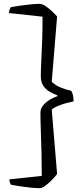

<svg xmlns="http://www.w3.org/2000/svg" viewBox="-20 -817 435 1002"><path d="M187 165Q166 165 138 162Q110 159 83.5 155Q57 151 37 147Q35 144 32 136Q29 128 29 119L198 101Q198 39 196.5 -22.5Q195 -84 193 -138Q191 -192 191 -229Q191 -250 205 -267Q219 -284 239.5 -296.5Q260 -309 280 -315V-319Q260 -327 240 -338Q220 -349 206.5 -368.5Q193 -388 193 -420Q193 -450 195.5 -497Q198 -544 200 -603.5Q202 -663 202 -730L27 -749Q27 -760 30.5 -768Q34 -776 37 -780Q58 -784 85 -787.5Q112 -791 139 -794Q166 -797 187 -797Q199 -797 215.5 -786.5Q232 -776 249 -760.5Q266 -745 278 -731L250 -390Q271 -370 301 -358.5Q331 -347 350 -344Q356 -339 360 -323.5Q364 -308 364 -288Q349 -285 326.5 -279Q304 -273 283 -264.5Q262 -256 250 -245L278 91Q266 107 249 124Q232 141 215.5 153Q199 165 187 165Z"/></svg>

Font: Texturina 12pt Light
Style: Regular
Weight: 300
Designer: Guillermo Torres Carreño
Foundry: Omnibus-Type
Version: Version 1.002